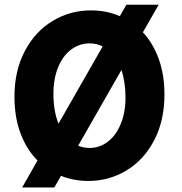

<svg xmlns="http://www.w3.org/2000/svg" viewBox="-20 -770 786 830"><path d="M362.8 12.2Q298.8 12.2 243.7 -9.8L214.8 40.5H75.7L142.1 -76.2Q94.7 -124 68.6 -193.8Q42.5 -263.7 42.5 -351.6Q42.5 -464.8 87.4 -549.6Q132.3 -634.3 207.8 -679.7Q283.2 -725.1 372.6 -725.1Q440.4 -725.1 498 -700.2L526.4 -749.5H666L597.7 -630.4Q642.1 -582.5 666.5 -514.4Q690.9 -446.3 690.9 -361.3Q690.9 -248 646.2 -163.1Q601.6 -78.1 526.4 -33Q451.2 12.2 362.8 12.2ZM504.9 -467.3 317.9 -140.1Q341.8 -130.4 367.7 -130.4Q409.7 -130.4 445.1 -156.7Q480.5 -183.1 501.5 -232.9Q522.5 -282.7 522.5 -349.1Q522.5 -415.5 504.9 -467.3ZM232.9 -235.4 423.8 -569.3Q398.4 -582.5 367.7 -582.5Q323.2 -582.5 287.4 -555.7Q251.5 -528.8 231.2 -479Q210.9 -429.2 210.9 -363.8Q210.9 -290.5 232.9 -235.4Z"/></svg>

Font: Lesson One Extra
Style: Regular
Weight: 800
Designer: But Ko, Victor Gaultney, Annie Olsen, Julie Remington, Don Collingsworth, Eric Hays, Becca Hirsbrunner
Version: Version 1.100